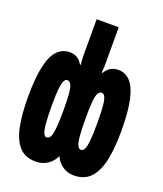

<svg xmlns="http://www.w3.org/2000/svg" viewBox="-141 -853 813 956"><g transform="rotate(20 265.0 -375.0)"><path d="M161 10Q104 10 72.5 -26Q41 -62 28.5 -127Q16 -192 16 -278Q16 -381 30 -443Q44 -505 71 -532.5Q98 -560 138 -560Q161 -560 177.5 -549Q194 -538 204 -519H208Q205 -549 205 -559Q205 -569 205 -585V-760H322V-585Q322 -569 322 -559Q322 -549 320 -519H324Q334 -537 351 -548.5Q368 -560 394 -560Q431 -560 457 -532.5Q483 -505 497 -443Q511 -381 511 -278Q511 -192 498 -127Q485 -62 452.5 -26Q420 10 363 10Q329 10 303 -8Q277 -26 264 -56Q250 -26 223.5 -8Q197 10 161 10ZM171 -122Q184 -122 191 -135.5Q198 -149 201.5 -183.5Q205 -218 205 -282Q205 -340 201.5 -371Q198 -402 190.5 -413.5Q183 -425 172 -425Q162 -425 155.5 -413Q149 -401 145.5 -369.5Q142 -338 142 -280Q142 -217 145.5 -182.5Q149 -148 155.5 -135Q162 -122 171 -122ZM355 -122Q364 -122 371 -134.5Q378 -147 381.5 -181Q385 -215 385 -280Q385 -338 381.5 -369.5Q378 -401 371 -413Q364 -425 354 -425Q344 -425 336.5 -413.5Q329 -402 325.5 -371Q322 -340 322 -282Q322 -216 325.5 -181.5Q329 -147 336 -134.5Q343 -122 355 -122Z"/></g></svg>

Font: Noto Sans Mono Condensed Black
Style: Regular
Weight: 900
Width: 3
Designer: Monotype Design Team
Foundry: Monotype Imaging Inc.
Version: Version 2.014